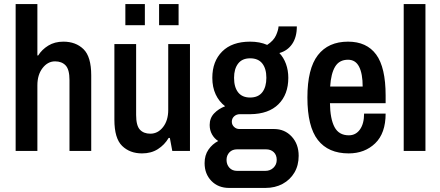

<svg xmlns="http://www.w3.org/2000/svg" viewBox="-20 -743 2166 945"><path d="M57 0V-723H164V-470H168Q186 -499 217.5 -518.5Q249 -538 292 -538Q353 -538 391 -501Q429 -464 429 -372V0H322V-349Q322 -401 303 -421Q284 -441 251 -441Q215 -441 189.5 -408Q164 -375 164 -323V0Z M679 12Q619 12 581 -25Q543 -62 543 -154V-526H650V-177Q650 -125 668.5 -105Q687 -85 720 -85Q757 -85 782.5 -117.5Q808 -150 808 -202V-526H915V0H828L816 -64H810Q790 -30 757 -9Q724 12 679 12ZM763 -619V-723H859V-619ZM597 -619V-723H693V-619Z M1108 182Q1054 182 1020.5 147.5Q987 113 987 60Q987 21 1006 -6.5Q1025 -34 1054 -49Q1035 -61 1023.5 -81.5Q1012 -102 1012 -128Q1012 -162 1034 -185Q1056 -208 1088 -220Q1058 -243 1041.5 -278.5Q1025 -314 1025 -360Q1025 -441 1073.5 -489.5Q1122 -538 1211 -538Q1259 -538 1295 -522Q1327 -543 1338.5 -569Q1350 -595 1351 -613H1441Q1441 -560 1418 -526.5Q1395 -493 1355 -482Q1376 -460 1387.5 -428.5Q1399 -397 1399 -360Q1399 -278 1350.5 -230Q1302 -182 1213 -181H1161Q1144 -181 1132.5 -170.5Q1121 -160 1121 -144Q1121 -129 1132 -118.5Q1143 -108 1158 -108H1329Q1381 -108 1415.5 -71Q1450 -34 1450 24Q1450 71 1429 106.5Q1408 142 1371 162Q1334 182 1286 182ZM1147 98H1286Q1310 98 1326 82.5Q1342 67 1342 44Q1342 20 1327.5 6Q1313 -8 1289 -8H1147Q1123 -8 1109 7Q1095 22 1095 44Q1095 67 1109 82.5Q1123 98 1147 98ZM1211 -263Q1251 -263 1271 -289Q1291 -315 1291 -360Q1291 -405 1271 -430.5Q1251 -456 1211 -456Q1172 -456 1152 -430Q1132 -404 1132 -360Q1132 -314 1152 -288.5Q1172 -263 1211 -263Z M1696 12Q1596 12 1544.5 -54Q1493 -120 1493 -263Q1493 -405 1544.5 -471.5Q1596 -538 1693 -538Q1785 -538 1831.5 -474.5Q1878 -411 1878 -273V-235H1604Q1605 -158 1626.5 -117.5Q1648 -77 1697 -77Q1731 -77 1751.5 -105.5Q1772 -134 1772 -184H1878Q1878 -87 1826.5 -37.5Q1775 12 1696 12ZM1605 -317H1765Q1765 -380 1747.5 -414.5Q1730 -449 1693 -449Q1650 -449 1629.5 -415Q1609 -381 1605 -317Z M1967 0V-723H2074V0Z"/></svg>

Font: Archivo Narrow SemiBold
Style: Regular
Weight: 600
Designer: Hector Gatti
Foundry: Omnibus-Type
Version: Version 3.002